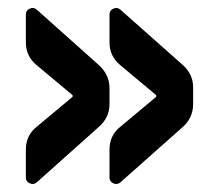

<svg xmlns="http://www.w3.org/2000/svg" viewBox="-20 -531 540 482"><path d="M254.9 -309.6V-269.5Q254.9 -235.4 227.5 -211.9L72.3 -73.2Q64.5 -66.4 54.7 -70.8Q44.9 -75.2 44.9 -85V-155.3Q44.9 -191.4 72.3 -212.9L161.1 -287.1Q164.1 -290 161.1 -293L72.3 -367.2Q44.9 -389.6 44.9 -424.8V-495.1Q44.9 -504.9 54.7 -509.3Q64.5 -513.7 72.3 -506.8L227.5 -368.2Q254.9 -343.8 254.9 -309.6ZM438.5 -368.2Q465.8 -343.8 464.8 -309.6V-269.5Q464.8 -235.4 438.5 -211.9L282.2 -73.2Q274.4 -66.4 264.6 -70.8Q254.9 -75.2 254.9 -85V-155.3Q254.9 -191.4 282.2 -212.9L371.1 -287.1Q374 -290 371.1 -293L282.2 -367.2Q254.9 -389.6 254.9 -424.8V-495.1Q254.9 -504.9 264.6 -509.3Q274.4 -513.7 282.2 -506.8Z"/></svg>

Font: Rounded-L Mgen+ 1mn bold
Style: Bold
Weight: 700
Designer: [Source Han Sans]
Ryoko NISHIZUKA  (kana & ideographs); Paul D. Hunt (Latin, Greek & Cyrillic); Wenlong ZHANG  (bopomofo
Version: Version 1.059.20150602